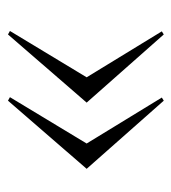

<svg xmlns="http://www.w3.org/2000/svg" viewBox="6 -536 440 493"><g transform="rotate(90 226.5 -290.0)"><path d="M414 -292 239 -490 231 -485 349 -292 230 -95 239 -90ZM244 -292 69 -490 61 -485 179 -292 60 -95 69 -90Z"/></g></svg>

Font: Cinzel
Style: Regular
Weight: 400
Designer: Natanael Gama
Version: Version 2.000